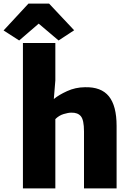

<svg xmlns="http://www.w3.org/2000/svg" viewBox="-58 -1052 735 1072"><path d="M70 0V-812H251V-603L242.5 -499Q270 -522 316.5 -543.2Q363 -564.5 416 -565Q507 -567.5 550 -514.2Q593 -461 593 -349V0H411V-318Q411 -382 393.5 -403Q376 -424 340 -423Q323 -423 297.2 -415.2Q271.5 -407.5 251 -387V0ZM49 -826 -38 -882 101 -1032H216L356 -883L269 -826L158 -920Z"/></svg>

Font: Merriweather Sans Black
Style: Regular
Weight: 900
Designer: Eben Sorkin
Foundry: Eben Sorkin
Version: Version 1.008; ttfautohint (v1.7.19-72a1) -l 8 -r 50 -G 200 